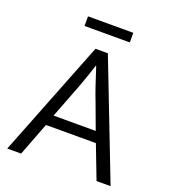

<svg xmlns="http://www.w3.org/2000/svg" viewBox="-140 -874 863 976"><g transform="rotate(20 291.5 -386.0)"><path d="M413 -772V-720H168V-772ZM176 -238H404L354 -373Q340 -408 325 -452.5Q310 -497 293 -550H291Q283 -524 275 -501Q267 -478 259.5 -457Q252 -436 244.5 -415.5Q237 -395 228 -373ZM260 -630H327L571 0H495L426 -180H156L87 0H12Z"/></g></svg>

Font: Mukta Malar Light
Style: Regular
Weight: 300
Designer: Aadarsh Rajan, Girish Dalvi, Yashodeep Gholap
Foundry: Ek Type
Version: Version 2.538;PS 1.000;hotconv 16.6.51;makeotf.lib2.5.65220;